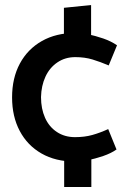

<svg xmlns="http://www.w3.org/2000/svg" viewBox="-20 -629 508 763"><path d="M342 -462V-609L234 -598V-466ZM343 -26 235 -23V114H343ZM410 -116Q377 -101 346.5 -92.5Q316 -84 278 -84Q237 -84 206 -104.5Q175 -125 159 -161Q143 -197 143 -243Q144 -288 160.5 -324Q177 -360 208 -381Q239 -402 279 -402Q317 -402 348 -392.5Q379 -383 412 -369L445 -449Q422 -465 390.5 -476Q359 -487 329 -492.5Q299 -498 279 -498Q203 -498 146.5 -466Q90 -434 59 -376.5Q28 -319 28 -242Q28 -166 58.5 -108.5Q89 -51 145 -19Q201 13 277 13Q298 13 328 7.5Q358 2 390 -9Q422 -20 443 -35Z"/></svg>

Font: Catamaran SemiBold
Style: Regular
Weight: 600
Designer: Pria Ravichandran
Version: Version 2.000